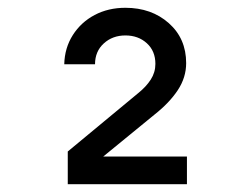

<svg xmlns="http://www.w3.org/2000/svg" viewBox="-20 -855 640 493"><path d="M154 -382V-466L335 -616Q355 -632 367 -650.5Q379 -669 379 -691Q379 -724 357 -744Q335 -764 302 -764Q269 -764 246.5 -743.5Q224 -723 224 -690H145Q146 -732 167 -765Q188 -798 223 -816.5Q258 -835 302 -835Q369 -835 413.5 -795.5Q458 -756 458 -693Q458 -656 436.5 -623.5Q415 -591 377 -561L245 -453H460V-382Z"/></svg>

Font: JetBrains Mono NL SemiBold
Style: Regular
Weight: 600
Designer: Philipp Nurullin, Konstantin Bulenkov
Foundry: JetBrains
Version: Version 2.304; ttfautohint (v1.8.4.7-5d5b)